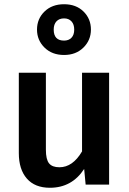

<svg xmlns="http://www.w3.org/2000/svg" viewBox="-20 -873 611 908"><path d="M410 -733Q410 -683 374.5 -648Q339 -613 283 -613Q226 -613 190.5 -648Q155 -683 155 -733Q155 -784 190.5 -818.5Q226 -853 283 -853Q340 -853 375 -818.5Q410 -784 410 -733ZM283 -786Q260 -786 247 -772Q234 -758 234 -733Q234 -681 283 -681Q305 -681 318 -694.5Q331 -708 331 -733Q331 -758 318 -772Q305 -786 283 -786ZM496 -529V0H385L378 -74Q320 15 216 15Q145 15 107 -28.5Q69 -72 69 -149V-529H197V-165Q197 -119 212 -100.5Q227 -82 261 -82Q324 -82 368 -157V-529Z"/></svg>

Font: FiraGO Medium
Style: Regular
Weight: 500
Designer: bBox Type
Foundry: bBox Type GmbH
Version: Version 1.001;PS 001.001;hotconv 1.0.88;makeotf.lib2.5.64775